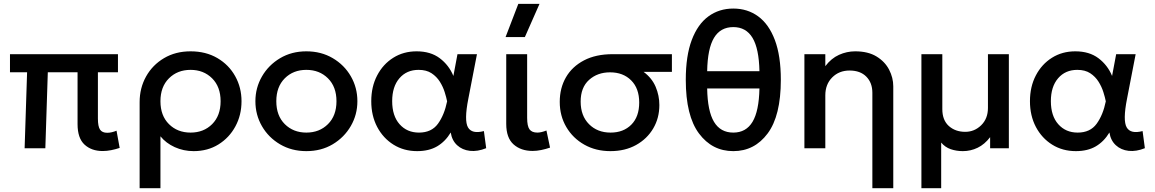

<svg xmlns="http://www.w3.org/2000/svg" viewBox="-20 -780 6076 1010"><path d="M520 14.5Q461.5 14.5 424.8 -19.2Q388 -53 388 -127V-400H231.5L218.5 0H109.5L122.5 -400H32.5V-495H600.5V-400H495V-156.5Q495 -115 506.2 -98.2Q517.5 -81.5 544 -81.5Q556 -81.5 568.5 -84.5Q581 -87.5 593 -92.5L609.5 -2Q587.5 5.5 564.5 10Q541.5 14.5 520 14.5Z M714.5 210V-242.5Q714.5 -317 748.5 -377.8Q782.5 -438.5 843 -474.2Q903.5 -510 982.5 -510Q1063 -510 1123.5 -474.5Q1184 -439 1217.2 -379.2Q1250.5 -319.5 1250.5 -247.5Q1250.5 -174.5 1218.2 -115Q1186 -55.5 1129.2 -20.2Q1072.5 15 998.5 15Q945.5 15 899.2 -6Q853 -27 824 -63V210ZM982.5 -82.5Q1051.5 -82.5 1096 -127Q1140.5 -171.5 1140.5 -247.5Q1140.5 -323.5 1095.8 -368Q1051 -412.5 982.5 -412.5Q913.5 -412.5 868.8 -368Q824 -323.5 824 -247.5Q824 -171.5 868.8 -127Q913.5 -82.5 982.5 -82.5Z M1591.5 15Q1514 15 1453.2 -20.8Q1392.5 -56.5 1358 -116.2Q1323.5 -176 1323.5 -247.5Q1323.5 -318 1358 -377.8Q1392.5 -437.5 1453.2 -473.8Q1514 -510 1591.5 -510Q1669.5 -510 1730.2 -474.2Q1791 -438.5 1825.5 -378.8Q1860 -319 1860 -247.5Q1860 -177 1825.5 -117.2Q1791 -57.5 1730.5 -21.2Q1670 15 1591.5 15ZM1591.5 -82.5Q1660.5 -82.5 1705.2 -127Q1750 -171.5 1750 -247.5Q1750 -323.5 1705.2 -368Q1660.5 -412.5 1591.5 -412.5Q1522.5 -412.5 1478 -368Q1433.5 -323.5 1433.5 -247.5Q1433.5 -171.5 1478.2 -127Q1523 -82.5 1591.5 -82.5Z M2174.5 15Q2104.5 15 2050 -19Q1995.5 -53 1964.2 -112.2Q1933 -171.5 1933 -247.5Q1933 -324 1964 -383.2Q1995 -442.5 2048.8 -476.2Q2102.5 -510 2171.5 -510Q2245 -510 2293.2 -473.8Q2341.5 -437.5 2365 -380.5L2386.5 -495H2489L2443.5 -260Q2421 -146 2441.8 -110Q2462.5 -74 2525.5 -90.5L2537.5 -0.5Q2492 18 2452 13.5Q2412 9 2384.8 -16Q2357.5 -41 2351 -83Q2322.5 -35.5 2279.5 -10.2Q2236.5 15 2174.5 15ZM2184 -82.5Q2250 -82.5 2283.8 -129Q2317.5 -175.5 2332 -247Q2328 -267.5 2319.2 -295.5Q2310.5 -323.5 2293.8 -350.2Q2277 -377 2250 -394.8Q2223 -412.5 2182 -412.5Q2119 -412.5 2081 -368.2Q2043 -324 2043 -248Q2043 -170.5 2082 -126.5Q2121 -82.5 2184 -82.5Z M2782 14Q2720.5 14 2681.8 -20.2Q2643 -54.5 2643 -128.5V-495H2753V-160Q2753 -116.5 2765.5 -99.5Q2778 -82.5 2807 -82.5Q2826.5 -82.5 2854.5 -93.5L2873.5 -3.5Q2850 4.5 2826.8 9.2Q2803.5 14 2782 14ZM2639.5 -585 2706.5 -759.5H2818L2741 -585Z M3191 15Q3114 15 3053.8 -19Q2993.5 -53 2959 -111.8Q2924.5 -170.5 2924.5 -244Q2924.5 -317 2957.2 -373.5Q2990 -430 3052.2 -462.5Q3114.5 -495 3202.5 -495H3514.5V-402H3365.5Q3409 -370 3428.8 -323.8Q3448.5 -277.5 3448.5 -227.5Q3448.5 -159 3416.2 -104.2Q3384 -49.5 3326 -17.2Q3268 15 3191 15ZM3192 -82.5Q3259.5 -82.5 3301 -124.2Q3342.5 -166 3342.5 -240.5Q3342.5 -315 3300.2 -357.2Q3258 -399.5 3189 -399.5Q3123 -399.5 3078.8 -359.8Q3034.5 -320 3034.5 -245.5Q3034.5 -171 3078.5 -126.8Q3122.5 -82.5 3192 -82.5Z M3837.5 15Q3726 15 3656.8 -78Q3587.5 -171 3587.5 -360Q3587.5 -486.5 3619 -569.8Q3650.5 -653 3706.8 -694Q3763 -735 3837.5 -735Q3912 -735 3968.2 -694Q4024.5 -653 4056 -569.8Q4087.5 -486.5 4087.5 -360Q4087.5 -171 4018.2 -78Q3949 15 3837.5 15ZM3700 -405.5H3975Q3972.5 -524.5 3938.5 -581Q3904.5 -637.5 3837.5 -637.5Q3770 -637.5 3736 -581Q3702 -524.5 3700 -405.5ZM3837.5 -82.5Q3904.5 -82.5 3938.5 -139Q3972.5 -195.5 3975 -314.5H3700Q3702 -195.5 3736 -139Q3770 -82.5 3837.5 -82.5Z M4569 210V-292Q4569 -344.5 4537.2 -376.8Q4505.5 -409 4449 -409Q4394 -409 4357.8 -372.8Q4321.5 -336.5 4321.5 -278.5V0H4211.5V-495H4321.5V-432Q4352.5 -473 4393.5 -491.5Q4434.5 -510 4478.5 -510Q4546.5 -510 4591 -482.8Q4635.5 -455.5 4657.2 -413.2Q4679 -371 4679 -326V210Z M4827 210V-495H4937V-206Q4937 -148 4971.2 -117.2Q5005.5 -86.5 5057.5 -86.5Q5106 -86.5 5141.5 -121.2Q5177 -156 5177 -212.5V-495H5287V0H5188.5V-58.5Q5159.5 -20.5 5122.8 -2.8Q5086 15 5045 15Q5011 15 4981.2 4.8Q4951.5 -5.5 4931 -30V210Z M5639.5 15Q5569.5 15 5515 -19Q5460.5 -53 5429.2 -112.2Q5398 -171.5 5398 -247.5Q5398 -324 5429 -383.2Q5460 -442.5 5513.8 -476.2Q5567.5 -510 5636.5 -510Q5710 -510 5758.2 -473.8Q5806.5 -437.5 5830 -380.5L5851.5 -495H5954L5908.5 -260Q5886 -146 5906.8 -110Q5927.5 -74 5990.5 -90.5L6002.5 -0.5Q5957 18 5917 13.5Q5877 9 5849.8 -16Q5822.5 -41 5816 -83Q5787.5 -35.5 5744.5 -10.2Q5701.5 15 5639.5 15ZM5649 -82.5Q5715 -82.5 5748.8 -129Q5782.5 -175.5 5797 -247Q5793 -267.5 5784.2 -295.5Q5775.5 -323.5 5758.8 -350.2Q5742 -377 5715 -394.8Q5688 -412.5 5647 -412.5Q5584 -412.5 5546 -368.2Q5508 -324 5508 -248Q5508 -170.5 5547 -126.5Q5586 -82.5 5649 -82.5Z"/></svg>

Font: Geologica
Style: Regular
Weight: 400
Designer: Sindre Bremnes, Frode Helland
Foundry: Monokrom Skriftforlag AS
Version: Version 1.010; ttfautohint (v1.8.4.7-5d5b);gftools[0.9.28]